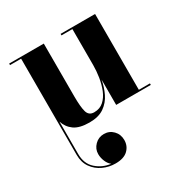

<svg xmlns="http://www.w3.org/2000/svg" viewBox="-166 -595 953 989"><g transform="rotate(-30 311.0 -100.0)"><path d="M263 98Q295.5 98 317.5 120.8Q339.5 143.5 339.5 177.5Q339.5 212.5 315 236.2Q290.5 260 241 260Q202 260 167.2 244Q132.5 228 110.5 197Q88.5 166 88.5 121V-451H22.5V-460H228.5V-146.5Q228.5 -83.5 237 -53.5Q245.5 -23.5 277 -23.5Q311 -23.5 333.5 -43.8Q356 -64 369 -96.2Q382 -128.5 387.8 -165.8Q393.5 -203 393.5 -237V-451H328.5V-460H533.5V-9H599.5V0H393.5V-151Q386.5 -110.5 368.8 -73.5Q351 -36.5 317.8 -13.2Q284.5 10 230.5 10Q171 10 140 -12.2Q109 -34.5 97.5 -71.5V121Q97.5 179 134 211.5Q170.5 244 220 250Q205 239 195.8 217.5Q186.5 196 186.5 173.5Q186.5 143 208.8 120.5Q231 98 263 98Z"/></g></svg>

Font: Bodoni* 24pt
Style: Bold
Weight: 700
Version: Version 2.3